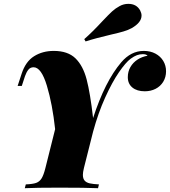

<svg xmlns="http://www.w3.org/2000/svg" viewBox="-20 -990 894 1010"><path d="M73.2 0ZM519 -878.9Q551.3 -913.1 569.3 -929.7Q587.4 -946.3 609.4 -958Q630.4 -969.7 655.3 -969.7Q698.2 -969.7 717.3 -935.1Q724.6 -920.9 724.6 -908.2Q724.6 -871.6 672.4 -841.8Q653.3 -831.5 629.4 -824.5Q605.5 -817.4 564.5 -808.1Q481.4 -788.6 430.2 -772L423.3 -784.2Q466.3 -821.8 519 -878.9ZM853.5 -615.2Q853.5 -584 838.6 -559.8Q823.7 -535.6 798.3 -522.7Q772.9 -509.8 741.7 -509.8Q700.7 -509.8 676.5 -529.5Q652.3 -549.3 652.3 -584Q652.3 -613.3 666 -637.2Q679.7 -661.1 703.4 -676.5Q727.1 -691.9 756.3 -696.8Q749 -705.1 731.4 -705.1Q715.3 -705.1 700.4 -699.7Q685.5 -694.3 667.5 -681.2Q641.6 -662.1 605.7 -609.9Q569.8 -557.6 533.2 -476.8Q496.6 -396 469.7 -297.4L421.4 -106Q416 -83.5 416 -70.3Q416 -50.3 425.3 -39.8Q434.6 -29.3 452.4 -25.4Q470.2 -21.5 500.5 -20L495.6 0Q432.6 -2.9 291.5 -2.9Q168.9 -2.9 110.4 0L115.7 -20Q151.9 -21.5 169.9 -27.8Q188 -34.2 198.7 -51.5Q209.5 -68.8 218.8 -106L270 -310.5Q255.9 -441.9 226.6 -539.1Q197.3 -636.2 156.7 -636.2Q139.2 -636.2 128.9 -623Q118.7 -609.9 111.3 -588.9L94.7 -538.1H72.8L93.8 -602.1Q114.7 -666.5 159.4 -694.3Q204.1 -722.2 262.7 -722.2Q336.9 -722.2 377 -683.1Q417 -644 435.8 -572Q454.6 -500 469.7 -369.1Q532.2 -562 617.7 -662.1Q668.9 -722.2 736.3 -722.2Q771 -722.2 797.6 -708Q824.2 -693.8 838.9 -669.4Q853.5 -645 853.5 -615.2Z"/></svg>

Font: TypoPRO Playfair Display SC
Style: Italic
Weight: 900
Italic angle: -14°
Designer: Claus Eggers Sørensen
Foundry: Claus Eggers Sørensen
Version: Version 1.004;PS 001.004;hotconv 1.0.70;makeotf.lib2.5.58329